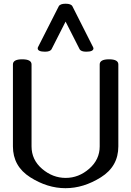

<svg xmlns="http://www.w3.org/2000/svg" viewBox="-20 -990 699 1022"><path d="M328.6 11.7Q232.4 11.7 140.6 -46.6Q48.8 -105 48.8 -210.9V-647Q48.8 -674.3 98.1 -674.3Q147.9 -674.3 147.9 -647V-210.9Q147.9 -139.2 204.3 -91.1Q260.7 -43 329.6 -43Q398.9 -43 454.8 -91.8Q510.7 -140.6 510.7 -210.9V-647Q510.7 -674.3 560.5 -674.3Q609.9 -674.3 609.9 -647V-210.9Q609.9 -104.5 517.3 -46.4Q424.8 11.7 328.6 11.7ZM477.5 -732.9Q477.5 -714.8 439 -714.8Q410.6 -714.8 403.3 -729L329.1 -875L254.9 -729Q248 -714.8 219.7 -714.8Q180.7 -714.8 180.7 -732.9Q180.7 -736.3 181.6 -737.8L292.5 -956.1Q299.8 -970.2 329.1 -970.2Q358.9 -970.2 365.7 -956.1L476.1 -737.8Q477.5 -734.9 477.5 -732.9Z"/></svg>

Font: Gayathri
Style: Bold
Weight: 700
Designer: Binoy Dominic <binoy.domenic@gmail.com>
Foundry: SMC
Version: Version 1.000